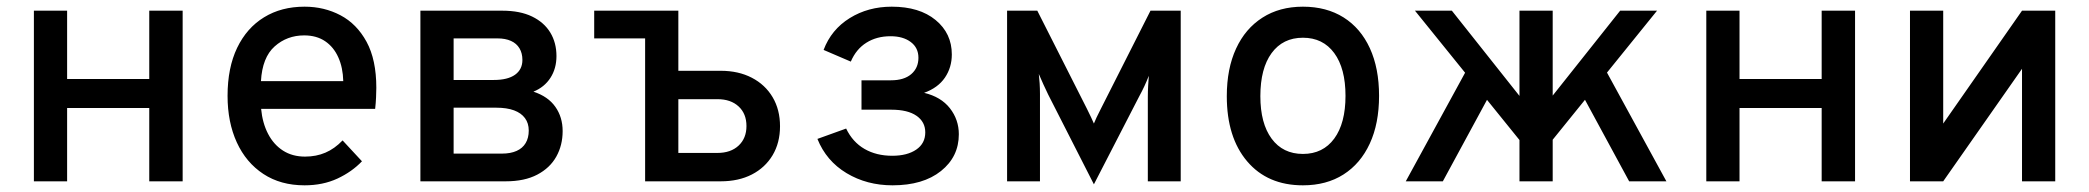

<svg xmlns="http://www.w3.org/2000/svg" viewBox="-20 -543 6256 575"><path d="M81.5 0V-511H181V-306.5H427V-511H527V0H427V-219.5H181V0Z M892 12Q820.5 12 768.8 -22Q717 -56 689.2 -116.5Q661.5 -177 661.5 -256Q661.5 -340 690.2 -399.8Q719 -459.5 770.8 -491.2Q822.5 -523 892 -523Q951 -523 999.8 -497.2Q1048.5 -471.5 1077.8 -417.8Q1107 -364 1107 -280Q1107 -268 1106.2 -251.2Q1105.5 -234.5 1103.5 -217H762Q766 -174.5 782.8 -142.2Q799.5 -110 827.5 -92Q855.5 -74 893.5 -74Q927 -74 954.5 -85.8Q982 -97.5 1006 -122.5L1064 -60Q1034 -28.5 990.5 -8.2Q947 12 892 12ZM761.5 -300H1008Q1007 -340.5 993.2 -371.2Q979.5 -402 953.8 -419.5Q928 -437 891 -437Q839.5 -437 802.5 -404Q765.5 -371 761.5 -300Z M1239 0V-511H1484Q1537.5 -511 1573.5 -493.5Q1609.5 -476 1628 -445.5Q1646.5 -415 1646.5 -375Q1646.5 -338 1628.5 -310Q1610.5 -282 1577.5 -268.5Q1621.5 -254 1643.2 -223Q1665 -192 1665 -150.5Q1665 -108 1646 -74Q1627 -40 1589 -20Q1551 0 1494.5 0ZM1338.5 -83H1483.5Q1509 -83 1527 -91Q1545 -99 1554.2 -114.5Q1563.5 -130 1563.5 -152Q1563.5 -174 1552.2 -189.2Q1541 -204.5 1519.5 -212.5Q1498 -220.5 1466 -220.5H1338.5ZM1338.5 -303.5H1458.5Q1500.5 -303.5 1522.5 -319.2Q1544.5 -335 1544.5 -363.5Q1544.5 -383.5 1535.8 -398.2Q1527 -413 1510.2 -420.5Q1493.5 -428 1470 -428H1338.5Z M1759.5 -428V-511H1989.5V-428ZM1912 0V-511H2011.5V-331H2138.5Q2191.5 -331 2231.5 -310.2Q2271.5 -289.5 2293.8 -252Q2316 -214.5 2316 -165Q2316 -115.5 2293.8 -78.2Q2271.5 -41 2231.8 -20.5Q2192 0 2138.5 0ZM2011.5 -85H2128.5Q2168.5 -85 2192 -107Q2215.5 -129 2215.5 -165.5Q2215.5 -202.5 2192 -224.2Q2168.5 -246 2128.5 -246H2011.5Z M2653 12Q2576 12 2515.2 -24.5Q2454.5 -61 2428 -127L2514 -158Q2533.5 -117.5 2569 -97Q2604.5 -76.5 2652 -76.5Q2697 -76.5 2724 -95Q2751 -113.5 2751 -146.5Q2751 -178 2724.8 -196.2Q2698.5 -214.5 2649.5 -214.5H2560V-302.5H2648Q2687.5 -302.5 2709 -321Q2730.5 -339.5 2730.5 -370Q2730.5 -400 2707.5 -417.2Q2684.5 -434.5 2647 -434.5Q2605.5 -434.5 2574.8 -415.2Q2544 -396 2528 -358.5L2446.5 -393.5Q2469.5 -454.5 2524.8 -488.8Q2580 -523 2650.5 -523Q2733.5 -523 2782 -483Q2830.5 -443 2830.5 -380Q2830.5 -341 2809.8 -310.5Q2789 -280 2747.5 -265Q2798 -253 2824.8 -218.8Q2851.5 -184.5 2851.5 -141Q2851.5 -73.5 2798 -30.8Q2744.5 12 2653 12Z M3256 9 3119 -260Q3111.5 -275.5 3104.8 -290.2Q3098 -305 3091 -321.5Q3092.5 -309.5 3093.5 -293.8Q3094.5 -278 3094.5 -261.5V0H2996V-511H3086.5L3235 -217.5Q3242.5 -202 3247.5 -191.8Q3252.5 -181.5 3256 -173Q3259.5 -181.5 3264.2 -191.8Q3269 -202 3277 -217.5L3425.5 -511H3516V0H3417.5V-253Q3417.5 -269.5 3418.5 -286.8Q3419.5 -304 3420.5 -316Q3414 -299.5 3407 -284.5Q3400 -269.5 3391.5 -254Z M3882 12Q3776 12 3715 -59.8Q3654 -131.5 3654 -255Q3654 -337.5 3681.8 -397.5Q3709.5 -457.5 3760.8 -490.2Q3812 -523 3882 -523Q3952.5 -523 4003.8 -490.8Q4055 -458.5 4082.5 -398.5Q4110 -338.5 4110 -256Q4110 -173 4082.2 -113Q4054.5 -53 4003.5 -20.5Q3952.5 12 3882 12ZM3882 -82Q3942 -82 3975.8 -128Q4009.5 -174 4009.5 -256Q4009.5 -338 3975.8 -384Q3942 -430 3882 -430Q3822 -430 3788.2 -384Q3754.5 -338 3754.5 -255Q3754.5 -173.5 3788.2 -127.8Q3822 -82 3882 -82Z M4556.5 -91.5 4217.5 -511H4328L4556.5 -223ZM4598 -85V-216.5L4832 -511H4942.5ZM4190 0 4393.5 -372.5 4459 -291.5 4301 0ZM4530.5 0V-511H4630V0ZM4859 0 4701 -291.5 4767 -372.5 4970.5 0Z M5090 0V-511H5189.5V-306.5H5435.5V-511H5535.5V0H5435.5V-219.5H5189.5V0Z M5700 0V-511H5799.5V-173L6035.5 -511H6135V0H6035.5V-337L5799.5 0Z"/></svg>

Font: Overpass Medium
Style: Regular
Weight: 500
Designer: Delve Withrington, Dave Bailey, Thomas Jockin
Foundry: Delve Fonts LLC
Version: Version 4.000